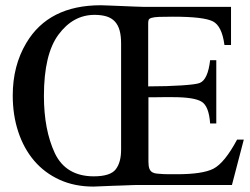

<svg xmlns="http://www.w3.org/2000/svg" viewBox="-20 -687 929 713"><path d="M429.7 -525.9Q429.7 -554.2 424.1 -574.2Q418.5 -594.2 406.5 -607.2Q394.5 -620.1 375.7 -626Q356.9 -631.8 331.1 -631.8Q251.5 -631.8 197.3 -558.6Q143.1 -485.8 143.1 -330.6Q143.1 -205.1 183.6 -118.2Q204.1 -75.2 240.5 -53.7Q276.9 -32.2 328.1 -32.2Q389.6 -32.2 409.7 -58.1Q429.7 -84 429.7 -130.9ZM837.9 -661.6V-520H813.5Q808.6 -556.2 797.9 -577.6Q787.1 -599.1 771 -607.4Q753.9 -616.2 717.3 -620.6Q680.7 -625 621.6 -625Q588.9 -625 570.6 -624.3Q552.2 -623.5 543.2 -620.8Q534.2 -618.2 532.2 -613.5Q530.3 -608.9 530.3 -601.1V-366.2Q566.4 -366.2 598.1 -367.2Q629.9 -368.2 655 -369.9Q680.2 -371.6 697.3 -373.8Q714.4 -376 721.7 -378.9Q752 -391.1 760.3 -463.4H783.2V-228.5H760.3Q755.9 -292.5 729 -309.1Q702.1 -326.2 621.6 -326.2H585.4Q574.2 -326.2 561.3 -325.9Q548.3 -325.7 531.2 -325.7V-86.9Q531.2 -69.3 534.9 -60.3Q538.6 -51.3 545.9 -47.1Q553.2 -43 563.7 -42.2Q574.2 -41.5 587.4 -40.5Q593.8 -40 606.2 -40Q618.7 -40 637.2 -40Q732.4 -40 772.5 -60.5Q814 -82 860.4 -168.5H885.3L841.3 0H490.7Q486.3 0 477.1 0.2Q467.8 0.5 455.6 1Q443.4 1.5 429 2Q414.6 2.4 400.4 2.9Q366.7 4.4 327.1 5.9Q256.8 5.9 201.2 -19.5Q145.5 -44.9 106.9 -90.1Q68.4 -135.3 47.9 -197.3Q27.3 -259.3 27.3 -332.5Q27.3 -442.9 77.6 -527.3Q160.6 -667.5 354.5 -667.5Q361.8 -667.5 383.8 -666.5Q405.8 -665.5 431.4 -664.6Q457 -663.6 479.7 -662.6Q502.4 -661.6 511.2 -661.6Z"/></svg>

Font: Dima Niloofar
Style: Regular
Weight: 400
Designer: R.Balvardi
Foundry: Dima Software Group
Version: Version 3.00;November 13, 2018;FontCreator 11.5.0.2427 64-bi